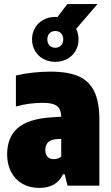

<svg xmlns="http://www.w3.org/2000/svg" viewBox="-20 -910 544 941"><path d="M467 -323V0H311L297 -56H289Q257.5 11 172 11Q126 11 90.2 -9.2Q54.5 -29.5 34.8 -66.8Q15 -104 15 -153Q15 -237 66.5 -282.2Q118 -327.5 233 -335L280 -338Q279 -363.5 270.5 -378Q262 -392.5 242.2 -399.2Q222.5 -406 187 -406Q157 -406 122.8 -401.5Q88.5 -397 58 -388V-540Q95 -549 140 -554Q185 -559 226 -559Q312.5 -559 364.8 -536.2Q417 -513.5 442 -462Q467 -410.5 467 -323ZM280 -142V-229.5L257 -228Q230 -226.5 216 -212.8Q202 -199 202 -175Q202 -153 213.2 -141.5Q224.5 -130 243 -130Q264 -130 280 -142ZM353 -768.5Q365 -746 365 -717Q365 -685.5 350.2 -660.5Q335.5 -635.5 309.5 -621.2Q283.5 -607 251 -607Q218.5 -607 192.5 -621.2Q166.5 -635.5 151.8 -660.5Q137 -685.5 137 -717Q137 -748.5 151.8 -773.5Q166.5 -798.5 192.5 -812.8Q218.5 -827 251 -827Q258 -827 261.5 -826.5L310 -890H458ZM290 -717Q290 -735.5 279.2 -746.8Q268.5 -758 251 -758Q233.5 -758 222.8 -746.8Q212 -735.5 212 -717Q212 -698.5 222.8 -687.2Q233.5 -676 251 -676Q268.5 -676 279.2 -687.2Q290 -698.5 290 -717Z"/></svg>

Font: Encode Sans Condensed Black
Style: Regular
Weight: 900
Width: 3
Designer: Multiple Designers
Foundry: Impallari Type
Version: Version 2.000